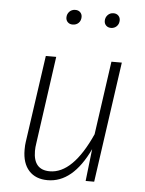

<svg xmlns="http://www.w3.org/2000/svg" viewBox="-53 -774 625 828"><g transform="rotate(5 259.5 -360.0)"><path d="M74 -111Q74 -132 76 -144L130 -522H175L122 -144Q119 -126 119 -110Q119 -28 190 -28Q290 -28 369 -204L414 -522H459L385 0H348L364 -139Q293 11 184 11Q132 11 103 -21Q74 -53 74 -111ZM204 -695Q204 -710 214 -720.5Q224 -731 240 -731Q253 -731 261 -723Q269 -715 269 -703Q269 -687 259 -677Q249 -667 233 -667Q220 -667 212 -675Q204 -683 204 -695ZM370 -695Q370 -710 380 -720.5Q390 -731 405 -731Q418 -731 426 -723Q434 -715 434 -703Q434 -687 424 -677Q414 -667 399 -667Q386 -667 378 -675Q370 -683 370 -695Z"/></g></svg>

Font: Fira Sans Condensed ExtraLight
Style: Italic
Weight: 275
Width: 3
Italic angle: -8°
Designer: Carrois Corporate & Edenspiekermann AG
Foundry: Carrois Corporate GbR & Edenspiekermann AG
Version: Version 4.203